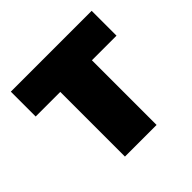

<svg xmlns="http://www.w3.org/2000/svg" viewBox="-136 -648 781 781"><g transform="rotate(-45 254.5 -257.5)"><path d="M163.5 0V-372H22V-515H487V-372H345.5V0Z"/></g></svg>

Font: Geologica Cursive ExtraBold
Style: Regular
Weight: 800
Designer: Sindre Bremnes, Frode Helland
Foundry: Monokrom Skriftforlag AS
Version: Version 1.010;gftools[0.9.28]